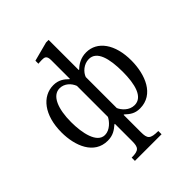

<svg xmlns="http://www.w3.org/2000/svg" viewBox="-252 -850 1213 1213"><g transform="rotate(-45 355.0 -243.0)"><path d="M477 220V191C405 191 394 176 394 118V-36H398C425 -11 450 9 496 9C622 9 671 -120 672 -242C673 -391 604 -483 506 -483C459 -483 423 -462 398 -437H394V-706H371L242 -672V-645C242 -645 256 -647 275 -647C298 -647 315 -644 315 -604V-437H312C287 -462 259 -483 213 -483C113 -483 38 -389 38 -235C38 -114 87 9 208 9C255 9 282 -10 311 -35H315V118C315 174 305 191 239 191V220ZM487 -30C439 -30 406 -69 394 -97V-374C405 -406 442 -441 488 -441C559 -441 583 -352 583 -233C583 -123 560 -30 487 -30ZM221 -29C150 -29 127 -140 127 -238C127 -355 160 -441 227 -441C270 -441 302 -409 315 -374V-97C302 -71 266 -29 221 -29Z"/></g></svg>

Font: STIX Two Text
Style: Regular
Weight: 400
Designer: Ross Mills, John Hudson & Paul Hanslow, Tiro Typeworks Ltd; with prior portions MicroPress Inc., and Coen Hoffman.
Foundry: Tiro Typeworks Ltd
Version: Version 2.13 b171